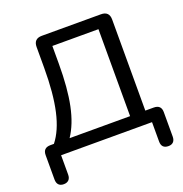

<svg xmlns="http://www.w3.org/2000/svg" viewBox="-151 -838 1086 1139"><g transform="rotate(-20 392.0 -269.0)"><path d="M16 122V-32Q16 -78 63 -78H85Q136 -142 160.5 -251Q185 -360 185 -522V-653Q185 -705 237 -705H610Q662 -705 662 -653V-78H715Q762 -78 762 -32V122Q762 144 751 155.5Q740 167 720 167Q676 167 676 122V0H102V122Q102 144 90.5 155.5Q79 167 59 167Q38 167 27 155.5Q16 144 16 122ZM566 -78V-627H275V-515Q275 -360 253 -254Q231 -148 184 -78Z"/></g></svg>

Font: SN Pro
Style: Regular
Weight: 400
Designer: Tobias Whetton
Foundry: Supernotes
Version: Version 1.003